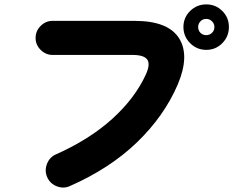

<svg xmlns="http://www.w3.org/2000/svg" viewBox="-20 -823 1062 874"><path d="M298 24Q269 37 238.5 25Q208 13 195 -16Q182 -45 193.5 -76Q205 -107 234 -120Q387 -188 490.5 -281.5Q594 -375 644 -484Q665 -530 650.5 -551.5Q636 -573 582 -573H219Q188 -573 165 -596Q142 -619 142 -650Q142 -682 165 -705Q188 -728 219 -728H593Q745 -728 795 -649Q845 -570 789 -438Q727 -294 603.5 -175Q480 -56 298 24ZM919 -596Q876 -596 845.5 -626.5Q815 -657 815 -700Q815 -743 845.5 -773Q876 -803 919 -803Q962 -803 992 -773Q1022 -743 1022 -700Q1022 -657 992 -626.5Q962 -596 919 -596ZM919 -663Q934 -663 945 -673.5Q956 -684 956 -700Q956 -715 945 -726Q934 -737 919 -737Q903 -737 892.5 -726Q882 -715 882 -700Q882 -684 892.5 -673.5Q903 -663 919 -663Z"/></svg>

Font: Zen Maru Gothic Black
Style: Regular
Weight: 900
Designer: Yoshimichi Ohira
Foundry: Positype
Version: Version 1.001